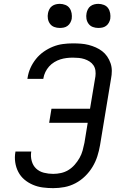

<svg xmlns="http://www.w3.org/2000/svg" viewBox="-20 -968 640 996"><path d="M256 8Q229 8 202 4.5Q175 1 150.5 -9.5Q126 -20 106.5 -36.5Q87 -53 75 -76Q63 -99 59 -126Q55 -153 60 -180Q60 -181 60 -181Q60 -181 60 -182H143Q143 -182 142.5 -181.5Q142 -181 142 -181Q138 -157 144.5 -133Q151 -109 167.5 -93.5Q184 -78 207.5 -72Q231 -66 256 -66Q276 -66 296.5 -70.5Q317 -75 335 -86Q353 -97 367.5 -113.5Q382 -130 392.5 -148.5Q403 -167 408.5 -187Q414 -207 418 -227L435 -331H235L247 -404H447L475 -572Q477 -587 475 -602Q473 -617 465 -629Q457 -641 444.5 -649Q432 -657 418 -661.5Q404 -666 389 -667.5Q374 -669 358 -669Q342 -669 325.5 -667Q309 -665 293 -660Q277 -655 261.5 -645.5Q246 -636 234.5 -623Q223 -610 215.5 -594.5Q208 -579 205 -562Q205 -561 205 -560.5Q205 -560 205 -559H122Q122 -560 122.5 -561.5Q123 -563 123 -564Q127 -591 138 -615.5Q149 -640 166.5 -662Q184 -684 207 -700Q230 -716 255 -726Q280 -736 306 -739.5Q332 -743 358 -743Q379 -743 399.5 -741.5Q420 -740 439.5 -735Q459 -730 477 -722Q495 -714 510 -702.5Q525 -691 536 -675Q547 -659 553.5 -640Q560 -621 560 -600.5Q560 -580 556 -560L499 -215Q494 -186 485 -157.5Q476 -129 460 -102.5Q444 -76 421.5 -54Q399 -32 371.5 -17.5Q344 -3 314.5 2.5Q285 8 256 8ZM490 -823Q475 -823 461.5 -828Q448 -833 439.5 -844.5Q431 -856 428.5 -870.5Q426 -885 429 -900Q431 -910 436 -920Q441 -930 450 -936.5Q459 -943 469.5 -945.5Q480 -948 490 -948Q505 -948 519 -942.5Q533 -937 541 -925.5Q549 -914 551.5 -899.5Q554 -885 552 -870Q550 -860 544.5 -850Q539 -840 530 -833.5Q521 -827 510.5 -825Q500 -823 490 -823ZM290 -823Q275 -823 261.5 -828Q248 -833 239.5 -844.5Q231 -856 228.5 -870.5Q226 -885 229 -900Q231 -910 236 -920Q241 -930 250 -936.5Q259 -943 269.5 -945.5Q280 -948 290 -948Q305 -948 319 -942.5Q333 -937 341 -925.5Q349 -914 351.5 -899.5Q354 -885 352 -870Q350 -860 344.5 -850Q339 -840 330 -833.5Q321 -827 310.5 -825Q300 -823 290 -823Z"/></svg>

Font: Iosevka Curly Extended
Style: Italic
Weight: 400
Width: 7
Italic angle: -9°
Monospace: yes
Designer: Belleve Invis
Foundry: Belleve Invis
Version: Version 11.1.0; ttfautohint (v1.8.3)